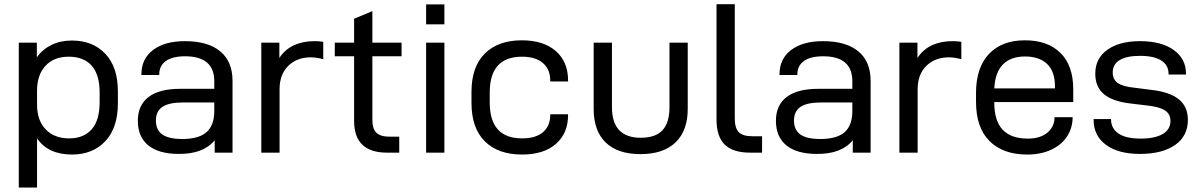

<svg xmlns="http://www.w3.org/2000/svg" viewBox="-20 -710 5581 893"><path d="M67.4 -511.7H151.4V-443.4Q177.7 -480.5 219.2 -501Q260.7 -521.5 314.5 -521.5Q411.1 -521.5 469.7 -460Q528.3 -398.4 528.3 -284.2V-230.5Q528.3 -115.2 469.7 -53.2Q411.1 8.8 314.5 8.8Q204.1 8.8 152.3 -66.4V162.1H67.4ZM443.4 -234.4V-279.3Q443.4 -363.3 406.2 -404.8Q369.1 -446.3 299.8 -446.3Q230.5 -446.3 191.4 -403.8Q152.3 -361.3 152.3 -289.1V-221.7Q152.3 -150.4 192.4 -108.4Q232.4 -66.4 301.8 -66.4Q369.1 -66.4 406.2 -108.4Q443.4 -150.4 443.4 -234.4Z M1061.5 -334V0H978.5V-57.6Q925.8 6.8 811.5 5.9Q718.8 5.9 669.9 -33.7Q621.1 -73.2 621.1 -148.4Q621.1 -220.7 670.9 -258.8Q720.7 -296.9 817.4 -296.9H976.6V-332Q976.6 -448.2 840.8 -448.2Q782.2 -448.2 751.5 -426.3Q720.7 -404.3 720.7 -364.3V-361.3H637.7V-364.3Q637.7 -436.5 691.9 -477.5Q746.1 -518.6 839.8 -518.6Q947.3 -518.6 1004.4 -471.2Q1061.5 -423.8 1061.5 -334ZM976.6 -193.4V-233.4H831.1Q765.6 -233.4 735.4 -212.9Q705.1 -192.4 705.1 -149.4Q705.1 -105.5 734.9 -84.5Q764.6 -63.5 828.1 -63.5Q904.3 -63.5 940.4 -95.2Q976.6 -127 976.6 -193.4Z M1195.3 -511.7H1279.3V-440.4Q1305.7 -480.5 1347.2 -499.5Q1388.7 -518.6 1442.4 -518.6Q1464.8 -518.6 1483.4 -515.6V-434.6Q1456.1 -442.4 1426.8 -443.4Q1360.4 -443.4 1320.3 -403.3Q1280.3 -363.3 1280.3 -294.9V0H1195.3Z M1711.9 -448.2V-152.3Q1711.9 -110.4 1731 -92.3Q1750 -74.2 1793.9 -74.2H1836.9V0H1780.3Q1627 0 1627 -147.5V-448.2H1537.1V-511.7H1627V-623L1711.9 -658.2V-511.7H1847.7V-448.2Z M1961.9 -511.7H2046.9V0H1961.9ZM1961.9 -689.5H2046.9V-596.7H1961.9Z M2172.9 -231.4V-282.2Q2172.9 -399.4 2234.9 -460.9Q2296.9 -522.5 2407.2 -522.5Q2507.8 -522.5 2564.9 -472.7Q2622.1 -422.9 2622.1 -335.9V-331.1H2539.1V-335.9Q2539.1 -387.7 2504.9 -417Q2470.7 -446.3 2408.2 -446.3Q2257.8 -446.3 2257.8 -280.3V-233.4Q2257.8 -66.4 2408.2 -66.4Q2471.7 -66.4 2505.4 -95.2Q2539.1 -124 2539.1 -174.8V-178.7H2622.1V-174.8Q2622.1 -89.8 2565.4 -40.5Q2508.8 8.8 2408.2 8.8Q2296.9 8.8 2234.9 -52.7Q2172.9 -114.3 2172.9 -231.4Z M2741.2 -203.1V-511.7H2826.2V-211.9Q2826.2 -69.3 2960 -69.3Q3029.3 -69.3 3061.5 -104.5Q3093.8 -139.6 3093.8 -211.9V-511.7H3178.7V-203.1Q3178.7 -102.5 3122.1 -47.9Q3065.4 6.8 2959 6.8Q2852.5 6.8 2796.9 -47.4Q2741.2 -101.6 2741.2 -203.1Z M3312.5 -154.3V-690.4H3397.5V-159.2Q3397.5 -114.3 3416 -95.2Q3434.6 -76.2 3480.5 -76.2H3524.4V0H3468.8Q3388.7 0 3350.6 -37.6Q3312.5 -75.2 3312.5 -154.3Z M4029.3 -334V0H3946.3V-57.6Q3893.6 6.8 3779.3 5.9Q3686.5 5.9 3637.7 -33.7Q3588.9 -73.2 3588.9 -148.4Q3588.9 -220.7 3638.7 -258.8Q3688.5 -296.9 3785.2 -296.9H3944.3V-332Q3944.3 -448.2 3808.6 -448.2Q3750 -448.2 3719.2 -426.3Q3688.5 -404.3 3688.5 -364.3V-361.3H3605.5V-364.3Q3605.5 -436.5 3659.7 -477.5Q3713.9 -518.6 3807.6 -518.6Q3915 -518.6 3972.2 -471.2Q4029.3 -423.8 4029.3 -334ZM3944.3 -193.4V-233.4H3798.8Q3733.4 -233.4 3703.1 -212.9Q3672.9 -192.4 3672.9 -149.4Q3672.9 -105.5 3702.6 -84.5Q3732.4 -63.5 3795.9 -63.5Q3872.1 -63.5 3908.2 -95.2Q3944.3 -127 3944.3 -193.4Z M4163.1 -511.7H4247.1V-440.4Q4273.4 -480.5 4314.9 -499.5Q4356.4 -518.6 4410.2 -518.6Q4432.6 -518.6 4451.2 -515.6V-434.6Q4423.8 -442.4 4394.5 -443.4Q4328.1 -443.4 4288.1 -403.3Q4248 -363.3 4248 -294.9V0H4163.1Z M4604.5 -235.4V-231.4Q4604.5 -65.4 4759.8 -65.4Q4818.4 -65.4 4851.1 -92.8Q4883.8 -120.1 4884.8 -162.1V-165H4968.8V-161.1Q4967.8 -113.3 4942.4 -74.7Q4917 -36.1 4869.1 -13.7Q4821.3 8.8 4757.8 8.8Q4645.5 8.8 4582.5 -53.7Q4519.5 -116.2 4519.5 -236.3V-277.3Q4519.5 -395.5 4579.6 -459Q4639.6 -522.5 4747.1 -522.5Q4852.5 -522.5 4912.1 -463.9Q4971.7 -405.3 4971.7 -294.9V-235.4ZM4604.5 -298.8H4886.7V-307.6Q4886.7 -377.9 4850.1 -412.6Q4813.5 -447.3 4747.1 -447.3Q4681.6 -447.3 4645 -410.6Q4608.4 -374 4604.5 -298.8Z M5066.4 -153.3V-156.2H5147.5V-154.3Q5147.5 -113.3 5181.6 -89.4Q5215.8 -65.4 5286.1 -65.4Q5350.6 -65.4 5387.2 -86.4Q5423.8 -107.4 5423.8 -147.5Q5423.8 -180.7 5397 -197.3Q5370.1 -213.9 5312.5 -219.7L5239.3 -228.5Q5154.3 -238.3 5114.3 -272Q5074.2 -305.7 5074.2 -367.2Q5074.2 -438.5 5130.4 -478.5Q5186.5 -518.6 5282.2 -518.6Q5381.8 -518.6 5439 -477.5Q5496.1 -436.5 5496.1 -367.2V-363.3H5415V-366.2Q5415 -407.2 5380.9 -428.7Q5346.7 -450.2 5283.2 -450.2Q5218.8 -450.2 5187 -430.2Q5155.3 -410.2 5155.3 -373Q5155.3 -340.8 5178.2 -324.2Q5201.2 -307.6 5257.8 -301.8L5335 -292Q5420.9 -282.2 5462.9 -248Q5504.9 -213.9 5504.9 -152.3Q5504.9 -77.1 5445.3 -35.6Q5385.7 5.9 5282.2 5.9Q5180.7 5.9 5123.5 -36.6Q5066.4 -79.1 5066.4 -153.3Z"/></svg>

Font: Dinish Expanded
Style: Regular
Weight: 400
Width: 7
Designer: Charles Nix
Foundry: Playbeing
Version: Version 2.005; ttfautohint (v1.8.3)